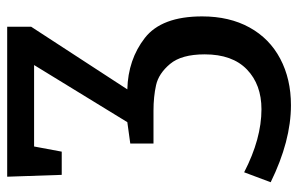

<svg xmlns="http://www.w3.org/2000/svg" viewBox="-164 -406 810 521"><g transform="rotate(-90 240.5 -145.0)"><path d="M259 -204Q340 -202 398.5 -156.5Q457 -111 457 -1Q457 73 427 127.5Q397 182 342 211Q287 240 216 240Q119 240 7 185L34 113Q125 160 205 160Q272 160 313 120.5Q354 81 354 6Q354 -57 328 -88Q302 -119 270.5 -126Q239 -133 201 -133H112V-196L170 -204L325 -457H104L90 -382H27L22 -530H429V-465Z"/></g></svg>

Font: Bitter Pro Medium
Style: Regular
Weight: 500
Designer: Sol Matas, and Bitter project Authors
Foundry: Sol Matas
Version: Version 1.010